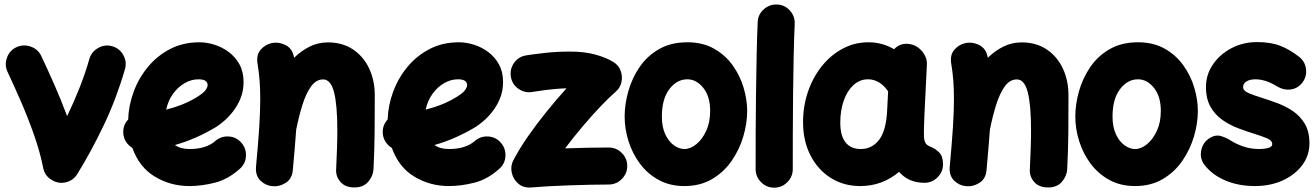

<svg xmlns="http://www.w3.org/2000/svg" viewBox="-20 -763 5928 866"><path d="M54.7 -550.3Q85.9 -564.5 118.9 -552.7Q151.9 -541 166.5 -509.8Q194.3 -450.7 224.9 -381.6Q255.4 -312.5 282.7 -239.3Q313 -301.8 338.6 -366.5Q364.3 -431.2 383.3 -497.6Q393.1 -530.3 423.6 -547.1Q454.1 -564 486.8 -554.2Q519.5 -544.9 536.4 -514.2Q553.2 -483.4 543.5 -450.7Q506.3 -321.3 449.5 -201.4Q392.6 -81.5 328.6 22Q312 49.3 279.8 58.6Q245.1 67.9 213.4 48.8Q181.6 29.8 174.8 -5.9Q160.6 -77.1 134.3 -152.3Q107.9 -227.5 76.4 -300.5Q44.9 -373.5 14.2 -438.5Q-0.5 -469.7 11.5 -502.9Q23.4 -536.1 54.7 -550.3Z M1062 -2Q1009.8 45.4 950 60.8Q890.1 76.2 834.5 76.2Q749 76.2 678.5 33.7Q607.9 -8.8 577.1 -95.7Q560.1 -106 548.8 -123Q537.6 -140.1 536.1 -161.6Q533.7 -197.8 558.1 -224.1Q560.1 -287.1 582.8 -348.9Q605.5 -410.6 647.2 -461.2Q689 -511.7 747.6 -542Q806.2 -572.3 879.9 -572.3Q912.1 -572.3 946.8 -561.5Q981.4 -550.8 1011.5 -528.6Q1041.5 -506.3 1060.1 -472.7Q1078.6 -439 1078.6 -393.1Q1078.6 -352.5 1064.7 -318.8Q1050.8 -285.2 1030 -259Q1009.3 -232.9 988.5 -215.6Q967.8 -198.2 954.1 -189.9Q909.2 -163.1 863.3 -142.8Q817.4 -122.6 769 -108.9Q794.4 -90.8 834.5 -90.8Q873.5 -90.8 902.6 -100.3Q931.6 -109.9 949.7 -126Q975.6 -148.9 1010.3 -147.5Q1044.9 -146 1067.9 -120.1Q1090.8 -94.7 1089.4 -59.8Q1087.9 -24.9 1062 -2ZM875 -405.3Q843.3 -405.3 813.2 -388.2Q783.2 -371.1 760.7 -340.3Q738.3 -309.6 729.5 -268.6Q804.7 -287.1 861.8 -321.3Q896.5 -341.8 906.5 -355.7Q916.5 -369.6 916.5 -378.9Q916.5 -405.3 875 -405.3Z M1134.8 -11.7Q1144.5 -116.2 1149.2 -188.7Q1153.8 -261.2 1153.8 -315.9Q1153.8 -361.8 1150.9 -399.7Q1147.9 -437.5 1141.6 -476.1Q1135.3 -514.2 1154.8 -537.6Q1174.3 -561 1202.6 -567.9Q1235.4 -575.7 1267.6 -559.8Q1299.8 -543.9 1306.6 -502.4Q1338.4 -533.7 1376.5 -552.7Q1414.6 -571.8 1459 -571.8Q1524.4 -571.8 1571.8 -540.3Q1619.1 -508.8 1644.8 -454.6Q1670.4 -400.4 1670.4 -332.5Q1670.4 -252.9 1669.7 -167.5Q1668.9 -82 1664.6 0.5Q1662.6 31.7 1640.6 57.1Q1618.7 82.5 1578.6 82.5Q1537.6 82.5 1515.9 57.9Q1494.1 33.2 1496.1 1Q1498.5 -49.3 1500 -93.3Q1501.5 -137.2 1501.5 -174.8Q1501.5 -290 1486.6 -347.4Q1471.7 -404.8 1437.5 -404.8Q1405.8 -404.8 1383.1 -373.3Q1360.4 -341.8 1344.2 -290.3Q1328.1 -238.8 1315.9 -178.2V-177.2Q1313 -138.2 1309.3 -93.3Q1305.7 -48.3 1300.8 3.9Q1297.4 43.9 1268.3 62Q1239.3 80.1 1207.5 76.7Q1177.2 73.7 1154.3 51.3Q1131.3 28.8 1134.8 -11.7Z M2232.4 -2Q2180.2 45.4 2120.4 60.8Q2060.5 76.2 2004.9 76.2Q1919.4 76.2 1848.9 33.7Q1778.3 -8.8 1747.6 -95.7Q1730.5 -106 1719.2 -123Q1708 -140.1 1706.5 -161.6Q1704.1 -197.8 1728.5 -224.1Q1730.5 -287.1 1753.2 -348.9Q1775.9 -410.6 1817.6 -461.2Q1859.4 -511.7 1918 -542Q1976.6 -572.3 2050.3 -572.3Q2082.5 -572.3 2117.2 -561.5Q2151.9 -550.8 2181.9 -528.6Q2211.9 -506.3 2230.5 -472.7Q2249 -439 2249 -393.1Q2249 -352.5 2235.1 -318.8Q2221.2 -285.2 2200.4 -259Q2179.7 -232.9 2158.9 -215.6Q2138.2 -198.2 2124.5 -189.9Q2079.6 -163.1 2033.7 -142.8Q1987.8 -122.6 1939.5 -108.9Q1964.8 -90.8 2004.9 -90.8Q2043.9 -90.8 2073 -100.3Q2102.1 -109.9 2120.1 -126Q2146 -148.9 2180.7 -147.5Q2215.3 -146 2238.3 -120.1Q2261.2 -94.7 2259.8 -59.8Q2258.3 -24.9 2232.4 -2ZM2045.4 -405.3Q2013.7 -405.3 1983.6 -388.2Q1953.6 -371.1 1931.2 -340.3Q1908.7 -309.6 1899.9 -268.6Q1975.1 -287.1 2032.2 -321.3Q2066.9 -341.8 2076.9 -355.7Q2086.9 -369.6 2086.9 -378.9Q2086.9 -405.3 2045.4 -405.3Z M2284.2 -417Q2278.8 -451.2 2298.8 -479.5Q2318.8 -507.8 2353 -513.2Q2386.7 -518.6 2438.7 -524.4Q2490.7 -530.3 2551.3 -530.3Q2616.7 -530.3 2665.5 -516.8Q2714.4 -503.4 2746.6 -483.4Q2770.5 -468.8 2779.5 -443.4Q2788.6 -418 2783 -392.1Q2777.3 -366.2 2755.9 -348.1Q2730.5 -326.7 2691.7 -286.1Q2652.8 -245.6 2610.1 -195.3Q2567.4 -145 2528.8 -93.8Q2582 -95.7 2632.8 -96.7Q2683.6 -97.7 2725.1 -97.7Q2759.8 -97.7 2784.4 -73.2Q2809.1 -48.8 2809.1 -14.2Q2809.1 20 2784.4 44.7Q2759.8 69.3 2725.1 69.3Q2688 69.3 2641.6 70.3Q2595.2 71.3 2547.1 73Q2499 74.7 2454.8 77.1Q2410.6 79.6 2377 82.5Q2341.3 85.4 2318.1 65.7Q2294.9 45.9 2288.3 16.1Q2281.7 -13.7 2295.4 -40Q2321.8 -90.8 2360.6 -146.7Q2399.4 -202.6 2444.6 -258.5Q2489.7 -314.5 2535.2 -364.7Q2508.3 -363.8 2484.4 -361.6Q2460.4 -359.4 2440.4 -356.9Q2422.4 -354.5 2407.7 -352.3Q2393.1 -350.1 2380.4 -348.1Q2346.2 -342.8 2317.9 -362.8Q2289.6 -382.8 2284.2 -417Z M3080.1 -572.3Q3149.4 -572.3 3200.2 -543.7Q3251 -515.1 3284.2 -469Q3317.4 -422.9 3333.7 -368.4Q3350.1 -314 3350.1 -262.7Q3350.1 -206.5 3332.5 -147.2Q3314.9 -87.9 3279.8 -37.1Q3244.6 13.7 3191.4 44.9Q3138.2 76.2 3066.9 76.2Q3001 76.2 2950.4 48.3Q2899.9 20.5 2866 -25.4Q2832 -71.3 2814.7 -126.7Q2797.4 -182.1 2797.4 -237.3Q2797.4 -293 2814 -351.6Q2830.6 -410.2 2864.7 -460.4Q2898.9 -510.7 2952.6 -541.5Q3006.3 -572.3 3080.1 -572.3ZM3080.1 -405.3Q3032.7 -405.3 2999 -360.8Q2965.3 -316.4 2965.3 -237.3Q2965.3 -189.9 2980.7 -157.2Q2996.1 -124.5 3019.5 -107.7Q3043 -90.8 3066.9 -90.8Q3093.8 -90.8 3120.6 -112.5Q3147.5 -134.3 3165.3 -172.9Q3183.1 -211.4 3183.1 -262.7Q3183.1 -328.1 3152.1 -366.7Q3121.1 -405.3 3080.1 -405.3Z M3484.9 -742.7Q3519.5 -741.2 3542.7 -715.6Q3565.9 -689.9 3564.5 -655.3Q3561.5 -593.8 3559.8 -511.5Q3558.1 -429.2 3557.1 -338.4Q3556.2 -247.6 3555.9 -159.7Q3555.7 -71.8 3555.7 0Q3555.7 34.2 3531 58.8Q3506.3 83.5 3471.7 83.5Q3437.5 83.5 3412.8 58.8Q3388.2 34.2 3388.2 0Q3388.2 -72.3 3388.4 -160.2Q3388.7 -248 3389.9 -339.6Q3391.1 -431.2 3392.8 -514.9Q3394.5 -598.6 3397.5 -663.1Q3398.9 -697.8 3424.8 -720.9Q3450.7 -744.1 3484.9 -742.7Z M4149.4 61.5Q4078.1 61.5 4035.2 12.2Q3959.5 76.2 3859.9 76.2Q3785.6 76.2 3727.3 39.6Q3668.9 2.9 3635.5 -62.3Q3602.1 -127.4 3602.1 -211.9Q3602.1 -285.6 3624.8 -350.8Q3647.5 -416 3687.7 -465.8Q3728 -515.6 3781.5 -543.9Q3835 -572.3 3897 -572.3Q3959.5 -572.3 4012.7 -541Q4040 -570.3 4081.1 -564.5Q4115.7 -559.6 4139.2 -531.5Q4162.6 -503.4 4160.6 -470.2L4149.4 -241.7Q4148.9 -228 4148.2 -208.3Q4147.5 -188.5 4147.2 -170.7Q4147 -152.8 4147.5 -143.6Q4148.4 -129.9 4153.8 -118.9Q4159.2 -107.9 4177.2 -101.1Q4197.3 -93.8 4215.3 -76.2Q4233.4 -58.6 4233.4 -22Q4233.4 12.2 4208.7 36.9Q4184.1 61.5 4149.4 61.5ZM3862.3 -90.8Q3912.6 -90.8 3944.6 -131.6Q3976.6 -172.4 3981.4 -263.7Q3981.4 -264.2 3981.4 -265.1L3985.8 -351.1Q3948.2 -405.3 3895 -405.3Q3857.9 -405.3 3829.6 -379.4Q3801.3 -353.5 3785.6 -309.1Q3770 -264.6 3770 -209.5Q3770 -150.4 3793.9 -120.6Q3817.9 -90.8 3862.3 -90.8Z M4263.7 -11.7Q4273.4 -116.2 4278.1 -188.7Q4282.7 -261.2 4282.7 -315.9Q4282.7 -361.8 4279.8 -399.7Q4276.9 -437.5 4270.5 -476.1Q4264.2 -514.2 4283.7 -537.6Q4303.2 -561 4331.5 -567.9Q4364.3 -575.7 4396.5 -559.8Q4428.7 -543.9 4435.5 -502.4Q4467.3 -533.7 4505.4 -552.7Q4543.5 -571.8 4587.9 -571.8Q4653.3 -571.8 4700.7 -540.3Q4748 -508.8 4773.7 -454.6Q4799.3 -400.4 4799.3 -332.5Q4799.3 -252.9 4798.6 -167.5Q4797.9 -82 4793.5 0.5Q4791.5 31.7 4769.5 57.1Q4747.6 82.5 4707.5 82.5Q4666.5 82.5 4644.8 57.9Q4623 33.2 4625 1Q4627.4 -49.3 4628.9 -93.3Q4630.4 -137.2 4630.4 -174.8Q4630.4 -290 4615.5 -347.4Q4600.6 -404.8 4566.4 -404.8Q4534.7 -404.8 4512 -373.3Q4489.3 -341.8 4473.1 -290.3Q4457 -238.8 4444.8 -178.2V-177.2Q4441.9 -138.2 4438.2 -93.3Q4434.6 -48.3 4429.7 3.9Q4426.3 43.9 4397.2 62Q4368.2 80.1 4336.4 76.7Q4306.2 73.7 4283.2 51.3Q4260.3 28.8 4263.7 -11.7Z M5112.8 -572.3Q5182.1 -572.3 5232.9 -543.7Q5283.7 -515.1 5316.9 -469Q5350.1 -422.9 5366.5 -368.4Q5382.8 -314 5382.8 -262.7Q5382.8 -206.5 5365.2 -147.2Q5347.7 -87.9 5312.5 -37.1Q5277.3 13.7 5224.1 44.9Q5170.9 76.2 5099.6 76.2Q5033.7 76.2 4983.2 48.3Q4932.6 20.5 4898.7 -25.4Q4864.7 -71.3 4847.4 -126.7Q4830.1 -182.1 4830.1 -237.3Q4830.1 -293 4846.7 -351.6Q4863.3 -410.2 4897.5 -460.4Q4931.6 -510.7 4985.4 -541.5Q5039.1 -572.3 5112.8 -572.3ZM5112.8 -405.3Q5065.4 -405.3 5031.7 -360.8Q4998 -316.4 4998 -237.3Q4998 -189.9 5013.4 -157.2Q5028.8 -124.5 5052.2 -107.7Q5075.7 -90.8 5099.6 -90.8Q5126.5 -90.8 5153.3 -112.5Q5180.2 -134.3 5198 -172.9Q5215.8 -211.4 5215.8 -262.7Q5215.8 -328.1 5184.8 -366.7Q5153.8 -405.3 5112.8 -405.3Z M5854 -390.1Q5833 -363.3 5801 -359.4Q5769 -355.5 5737.3 -375Q5711.4 -391.1 5687.3 -398.2Q5663.1 -405.3 5643.1 -405.3Q5617.7 -405.3 5602.3 -395.8Q5586.9 -386.2 5586.9 -370.6Q5586.9 -353.5 5611.8 -343Q5636.7 -332.5 5672.9 -321.3Q5706.1 -311 5743.2 -297.1Q5780.3 -283.2 5812.7 -261Q5845.2 -238.8 5865.7 -203.9Q5886.2 -168.9 5886.2 -116.7Q5886.2 -62 5853.8 -18.3Q5821.3 25.4 5765.6 50.8Q5710 76.2 5640.1 76.2Q5565.4 76.2 5505.6 50.5Q5445.8 24.9 5410.2 -22.5Q5391.1 -50.8 5398.2 -85.2Q5405.3 -119.6 5433.6 -138.7Q5461.9 -157.2 5487.3 -149.2Q5512.7 -141.1 5529.8 -129.9Q5552.7 -114.7 5586.7 -102.8Q5620.6 -90.8 5660.2 -90.8Q5682.1 -90.8 5700.2 -95.7Q5718.3 -100.6 5718.3 -112.8Q5718.3 -129.4 5694.3 -139.4Q5670.4 -149.4 5635.3 -160.2Q5602.1 -170.4 5564.7 -184.6Q5527.3 -198.7 5494.1 -221.7Q5460.9 -244.6 5440.2 -280.8Q5419.4 -316.9 5419.4 -371.1Q5419.4 -426.3 5450.7 -472.2Q5481.9 -518.1 5534.4 -545.7Q5586.9 -573.2 5649.4 -573.2Q5710.9 -573.2 5753.4 -556.9Q5795.9 -540.5 5838.9 -507.3Q5866.2 -486.3 5870.6 -451.9Q5875 -417.5 5854 -390.1Z"/></svg>

Font: Mikhak Black
Style: Regular
Weight: 900
Designer: Amin Abedi
Version: Version 3.3